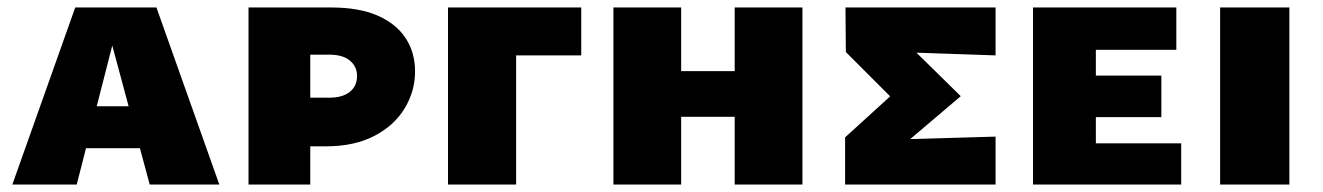

<svg xmlns="http://www.w3.org/2000/svg" viewBox="-20 -493 3534 513"><path d="M13 0 181 -473H398L566 0H380L262 -438H297L185 0ZM124 -97 165 -209H401L450 -97Z M644 0V-473H865Q939 -473 988.5 -451.5Q1038 -430 1063.5 -391.5Q1089 -353 1089 -302Q1089 -250 1061.5 -204Q1034 -158 980.5 -130Q927 -102 850 -102H732V-232H860Q895 -232 914.5 -247.5Q934 -263 934 -290Q934 -315 915 -331Q896 -347 859 -347H809V0Z M1177 0V-473H1359V0ZM1223 -345V-473H1533V-345Z M1943 0V-473H2124V0ZM1619 0V-473H1800V0ZM1691 -181V-303H2050V-181Z M2238 0V-126L2416 -288L2413 -181L2240 -354L2239 -473H2640V-345L2407 -353L2379 -401L2547 -236L2368 -84L2367 -120L2640 -128V0Z M2740 0V-473H2908V0ZM2806 0V-110H3136V0ZM2806 -180V-291H3083V-180ZM2806 -360V-473H3123V-360Z M3240 0V-473H3425V0Z"/></svg>

Font: Ysabeau SC Black
Style: Regular
Weight: 900
Designer: Christian Thalmann (Catharsis Fonts)
Version: Version 2.001;gftools[0.9.30]; featfreeze: smcp